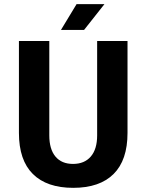

<svg xmlns="http://www.w3.org/2000/svg" viewBox="-20 -897 704 923"><path d="M593 -258V-700H447V-246Q447 -180 416.5 -144.5Q386 -109 331 -109Q276 -109 246.5 -144.5Q217 -180 217 -246V-700H71V-258Q71 -127 138 -60.5Q205 6 332 6Q459 6 526 -60.5Q593 -127 593 -258ZM273 -753 348 -877H482L384 -753Z"/></svg>

Font: Gudea
Style: Bold
Weight: 700
Designer: Agustina Mingote
Foundry: Agustina Mingote
Version: Version 1.002